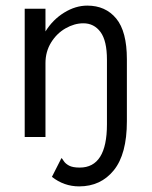

<svg xmlns="http://www.w3.org/2000/svg" viewBox="-20 -488 540 684"><path d="M165 142 199 75Q201 76 207 85.5Q213 95 226 102Q239 109 264 109Q361 109 361 -45V-275Q361 -343 338 -374Q315 -405 277 -405Q245 -405 213.5 -387Q182 -369 162 -336.5Q142 -304 142 -263V0H68V-457H142V-376Q168 -418 208.5 -443Q249 -468 291 -468Q356 -468 394 -422Q432 -376 432 -277V-56Q432 61 385.5 118.5Q339 176 262 176Q208 176 165 142Z"/></svg>

Font: Vazir Code
Style: Code
Weight: 400
Foundry: DejaVu fonts team - Redesigned by Saber Rastikerdar
Version: Version 1.1.2